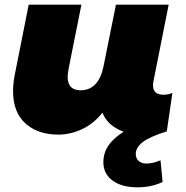

<svg xmlns="http://www.w3.org/2000/svg" viewBox="-20 -567 799 823"><path d="M719 -169 695 -4Q645 10 595 10Q526 10 481 -15.5Q436 -41 419 -84Q382 -37 332 -13.5Q282 10 230 10Q142 10 89 -38Q36 -86 36 -176Q36 -210 43 -245L103 -547H329L274 -272Q270 -248 270 -238Q270 -180 325 -180Q403 -180 424 -284L477 -547H703L637 -215Q636 -210 636 -201Q636 -161 680 -161Q703 -161 719 -169ZM423 128Q423 66 479 20Q535 -26 626 -53L695 -4Q619 20 590.5 43Q562 66 562 93Q562 112 574.5 123Q587 134 608 134Q636 134 668 120L677 213Q629 236 569 236Q502 236 462.5 207Q423 178 423 128Z"/></svg>

Font: Montserrat Alternates Black
Style: Italic
Weight: 900
Italic angle: -11.3°
Designer: Julieta Ulanovsky
Foundry: Julieta Ulanovsky
Version: Version 7.200